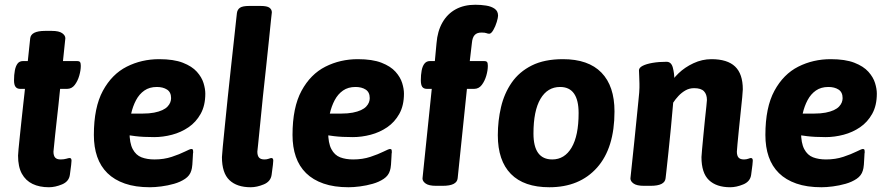

<svg xmlns="http://www.w3.org/2000/svg" viewBox="-20 -780 3747 808"><path d="M198 -650Q228 -650 241.5 -640.5Q255 -631 255 -619L245 -523H304Q314 -523 317 -518.5Q320 -514 320 -503Q320 -484 313.5 -461.5Q307 -439 294.5 -422.5Q282 -406 262 -406H233Q233 -406 231 -387Q229 -368 226 -338.5Q223 -309 219 -275.5Q215 -242 212 -211.5Q209 -181 207 -162Q205 -143 205 -142Q205 -125 212 -117Q219 -109 235 -109Q249 -109 259 -112Q269 -115 273 -115Q281 -115 281 -104Q281 -102 279.5 -86Q278 -70 274 -44Q270 -16 241 -4Q212 8 186 8Q146 8 117 -6Q88 -20 72 -49Q56 -78 56 -125Q56 -130 58 -152.5Q60 -175 63.5 -207Q67 -239 70.5 -273.5Q74 -308 77.5 -338Q81 -368 83 -387Q85 -406 85 -406H65Q52 -406 45.5 -414.5Q39 -423 39 -442Q39 -465 42.5 -483.5Q46 -502 54 -512.5Q62 -523 77 -523H97L107 -618Q110 -650 170 -650Z M650 -531Q711 -531 749.5 -516Q788 -501 808.5 -478Q829 -455 836.5 -430.5Q844 -406 844 -386Q844 -336 824.5 -301Q805 -266 773.5 -244.5Q742 -223 704 -213Q666 -203 629 -203Q582 -203 550 -207Q518 -211 490 -216L525 -266V-225Q525 -178 538.5 -152.5Q552 -127 575.5 -118Q599 -109 630 -109Q670 -109 703 -120Q736 -131 758 -142Q780 -153 785 -153Q788 -153 790.5 -151.5Q793 -150 793 -139Q792 -137 791.5 -121Q791 -105 789.5 -87.5Q788 -70 785 -62Q779 -41 759 -27.5Q739 -14 712.5 -6.5Q686 1 659 4.5Q632 8 611 8Q550 8 505.5 -7.5Q461 -23 432 -51.5Q403 -80 389 -120.5Q375 -161 375 -212Q375 -328 413 -398Q451 -468 513.5 -499.5Q576 -531 650 -531ZM640 -414Q609 -414 587.5 -399Q566 -384 552.5 -358.5Q539 -333 532 -302H580Q608 -302 628.5 -306Q649 -310 663 -316.5Q677 -323 685 -331.5Q693 -340 696.5 -349Q700 -358 700 -367Q700 -392 683 -403Q666 -414 640 -414Z M1077 -755Q1104 -755 1114 -747.5Q1124 -740 1124 -728Q1124 -728 1120.5 -696.5Q1117 -665 1112 -613Q1107 -561 1100 -499Q1093 -437 1086.5 -374.5Q1080 -312 1075 -259.5Q1070 -207 1066.5 -175Q1063 -143 1063 -142Q1063 -125 1070 -117Q1077 -109 1093 -109Q1103 -109 1111 -112Q1119 -115 1122 -115Q1130 -115 1130 -104Q1130 -102 1128.5 -86Q1127 -70 1123 -44Q1119 -16 1090 -4Q1061 8 1035 8Q977 8 945.5 -22Q914 -52 914 -119Q914 -126 917.5 -162Q921 -198 926.5 -252.5Q932 -307 938.5 -370.5Q945 -434 952 -496.5Q959 -559 964.5 -610.5Q970 -662 973.5 -693.5Q977 -725 977 -725Q979 -740 990 -747.5Q1001 -755 1029 -755Z M1486 -531Q1547 -531 1585.5 -516Q1624 -501 1644.5 -478Q1665 -455 1672.5 -430.5Q1680 -406 1680 -386Q1680 -336 1660.5 -301Q1641 -266 1609.5 -244.5Q1578 -223 1540 -213Q1502 -203 1465 -203Q1418 -203 1386 -207Q1354 -211 1326 -216L1361 -266V-225Q1361 -178 1374.5 -152.5Q1388 -127 1411.5 -118Q1435 -109 1466 -109Q1506 -109 1539 -120Q1572 -131 1594 -142Q1616 -153 1621 -153Q1624 -153 1626.5 -151.5Q1629 -150 1629 -139Q1628 -137 1627.5 -121Q1627 -105 1625.5 -87.5Q1624 -70 1621 -62Q1615 -41 1595 -27.5Q1575 -14 1548.5 -6.5Q1522 1 1495 4.5Q1468 8 1447 8Q1386 8 1341.5 -7.5Q1297 -23 1268 -51.5Q1239 -80 1225 -120.5Q1211 -161 1211 -212Q1211 -328 1249 -398Q1287 -468 1349.5 -499.5Q1412 -531 1486 -531ZM1476 -414Q1445 -414 1423.5 -399Q1402 -384 1388.5 -358.5Q1375 -333 1368 -302H1416Q1444 -302 1464.5 -306Q1485 -310 1499 -316.5Q1513 -323 1521 -331.5Q1529 -340 1532.5 -349Q1536 -358 1536 -367Q1536 -392 1519 -403Q1502 -414 1476 -414Z M1980 -760Q2004 -760 2026 -756.5Q2048 -753 2062 -743Q2076 -733 2076 -714Q2076 -706 2070.5 -687.5Q2065 -669 2056 -653.5Q2047 -638 2039 -638Q2033 -638 2027 -640.5Q2021 -643 2006 -643Q1987 -643 1977.5 -632.5Q1968 -622 1966 -600L1957 -523H2017Q2027 -523 2030 -518.5Q2033 -514 2033 -503Q2033 -484 2026.5 -461.5Q2020 -439 2007.5 -422.5Q1995 -406 1975 -406H1945L1906 -30Q1903 2 1843 2H1815Q1785 2 1771.5 -7.5Q1758 -17 1758 -29L1797 -406H1777Q1763 -406 1757 -414.5Q1751 -423 1751 -442Q1751 -465 1754.5 -483.5Q1758 -502 1766.5 -512.5Q1775 -523 1789 -523H1810L1817 -598Q1821 -649 1842 -685.5Q1863 -722 1898 -741Q1933 -760 1980 -760Z M2349 -531Q2456 -531 2511 -474.5Q2566 -418 2566 -311Q2566 -157 2492.5 -74.5Q2419 8 2292 8Q2185 8 2130 -48Q2075 -104 2075 -211Q2075 -272 2088.5 -329.5Q2102 -387 2133.5 -432.5Q2165 -478 2218 -504.5Q2271 -531 2349 -531ZM2337 -414Q2284 -414 2254.5 -364Q2225 -314 2225 -218Q2225 -109 2304 -109Q2356 -109 2385.5 -159Q2415 -209 2415 -304Q2415 -414 2337 -414Z M2974 -531Q3041 -531 3073.5 -500Q3106 -469 3106 -404Q3106 -397 3103.5 -370.5Q3101 -344 3097 -307.5Q3093 -271 3089.5 -235Q3086 -199 3083.5 -173Q3081 -147 3081 -142Q3081 -125 3088 -117Q3095 -109 3111 -109Q3121 -109 3129 -112Q3137 -115 3140 -115Q3148 -115 3148 -104Q3148 -102 3146.5 -86Q3145 -70 3141 -44Q3137 -16 3108 -4Q3079 8 3053 8Q2995 8 2963.5 -22Q2932 -52 2932 -119Q2932 -126 2934.5 -151Q2937 -176 2940 -209.5Q2943 -243 2946.5 -275.5Q2950 -308 2952.5 -331.5Q2955 -355 2955 -359Q2955 -383 2942.5 -396Q2930 -409 2901 -409Q2881 -409 2864.5 -399.5Q2848 -390 2835 -376Q2822 -362 2813 -348Q2809 -298 2803.5 -243Q2798 -188 2793 -139.5Q2788 -91 2784.5 -60.5Q2781 -30 2781 -30Q2778 2 2718 2H2690Q2660 2 2646.5 -7.5Q2633 -17 2633 -29Q2643 -122 2649.5 -185.5Q2656 -249 2660 -289.5Q2664 -330 2666.5 -354Q2669 -378 2670 -390.5Q2671 -403 2671 -411Q2671 -419 2671 -428Q2671 -446 2670 -459.5Q2669 -473 2669 -484Q2669 -495 2684.5 -503Q2700 -511 2726.5 -515.5Q2753 -520 2785 -520Q2805 -520 2811.5 -495.5Q2818 -471 2818 -443Q2818 -429 2817 -416Q2816 -403 2815 -395L2799 -423Q2809 -446 2835.5 -471.5Q2862 -497 2898.5 -514Q2935 -531 2974 -531Z M3476 -531Q3537 -531 3575.5 -516Q3614 -501 3634.5 -478Q3655 -455 3662.5 -430.5Q3670 -406 3670 -386Q3670 -336 3650.5 -301Q3631 -266 3599.5 -244.5Q3568 -223 3530 -213Q3492 -203 3455 -203Q3408 -203 3376 -207Q3344 -211 3316 -216L3351 -266V-225Q3351 -178 3364.5 -152.5Q3378 -127 3401.5 -118Q3425 -109 3456 -109Q3496 -109 3529 -120Q3562 -131 3584 -142Q3606 -153 3611 -153Q3614 -153 3616.5 -151.5Q3619 -150 3619 -139Q3618 -137 3617.5 -121Q3617 -105 3615.5 -87.5Q3614 -70 3611 -62Q3605 -41 3585 -27.5Q3565 -14 3538.5 -6.5Q3512 1 3485 4.5Q3458 8 3437 8Q3376 8 3331.5 -7.5Q3287 -23 3258 -51.5Q3229 -80 3215 -120.5Q3201 -161 3201 -212Q3201 -328 3239 -398Q3277 -468 3339.5 -499.5Q3402 -531 3476 -531ZM3466 -414Q3435 -414 3413.5 -399Q3392 -384 3378.5 -358.5Q3365 -333 3358 -302H3406Q3434 -302 3454.5 -306Q3475 -310 3489 -316.5Q3503 -323 3511 -331.5Q3519 -340 3522.5 -349Q3526 -358 3526 -367Q3526 -392 3509 -403Q3492 -414 3466 -414Z"/></svg>

Font: Asap VF Beta
Style: Italic
Weight: 400
Italic angle: -6°
Designer: Pablo Cosgaya
Foundry: Pablo Cosgaya
Version: Version 1.007